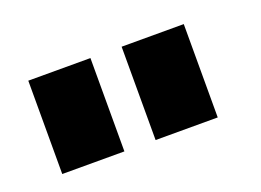

<svg xmlns="http://www.w3.org/2000/svg" viewBox="-47 -694 527 387"><g transform="rotate(-20 216.5 -500.0)"><path d="M33.2 -399.9V-600.1H166.5V-399.9ZM233.4 -399.9V-600.1H366.7V-399.9Z"/></g></svg>

Font: Malkor
Style: Bold
Weight: 700
Version: Version 1.3